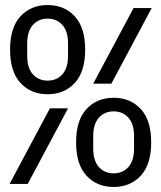

<svg xmlns="http://www.w3.org/2000/svg" viewBox="-20 -730 640 762"><path d="M20 -533Q20 -621 61.5 -665.5Q103 -710 169 -710Q235 -710 276.5 -665.5Q318 -621 318 -533Q318 -445 276.5 -400.5Q235 -356 169 -356Q103 -356 61.5 -400.5Q20 -445 20 -533ZM250 -508V-558Q250 -606 227.5 -631Q205 -656 169 -656Q133 -656 110.5 -631Q88 -606 88 -558V-508Q88 -460 110.5 -435Q133 -410 169 -410Q205 -410 227.5 -435Q250 -460 250 -508ZM510 -698H582L422 -398H350ZM178 -300H250L90 0H18ZM282 -165Q282 -253 323.5 -297.5Q365 -342 431 -342Q497 -342 538.5 -297.5Q580 -253 580 -165Q580 -77 538.5 -32.5Q497 12 431 12Q365 12 323.5 -32.5Q282 -77 282 -165ZM512 -140V-190Q512 -238 489.5 -263Q467 -288 431 -288Q395 -288 372.5 -263Q350 -238 350 -190V-140Q350 -92 372.5 -67Q395 -42 431 -42Q467 -42 489.5 -67Q512 -92 512 -140Z"/></svg>

Font: IBM Plaex Mono
Style: Regular
Weight: 400
Designer: Mike Abbink, Paul van der Laan, Pieter van Rosmalen
Foundry: Bold Monday
Version: Version 2.003